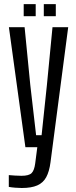

<svg xmlns="http://www.w3.org/2000/svg" viewBox="-20 -736 378 960"><path d="M88.5 204Q75 204 56.2 202.5Q37.5 201 24 198.5V139.5Q36 140.5 54.2 141.8Q72.5 143 87.5 143Q124.5 143 138 129.5Q151.5 116 156 81L166.5 0H107L24.5 -600H103L131.5 -310.5L160.5 -60H188L214.5 -310.5L242.5 -600H321L232.5 75.5Q226.5 121.5 211.2 149.8Q196 178 166.5 191Q137 204 88.5 204ZM199 -655V-715.5H259V-655ZM98.5 -655V-715.5H158.5V-655Z"/></svg>

Font: Big Shoulders Display Thin Medium
Style: Regular
Weight: 500
Version: Version 2.002